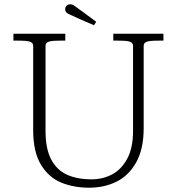

<svg xmlns="http://www.w3.org/2000/svg" viewBox="-20 -857 824 894"><path d="M134.5 -250V-643Q134.5 -655 125.2 -660.2Q116 -665.5 98.2 -666.8Q80.5 -668 42.5 -668V-700H284V-668Q246 -668 228.2 -666.8Q210.5 -665.5 201.2 -660.2Q192 -655 192 -643V-247Q192 -164.5 218.2 -114.8Q244.5 -65 292 -43.5Q339.5 -22 407 -22Q458.5 -22 502 -45Q545.5 -68 572.5 -118.2Q599.5 -168.5 599.5 -247V-643Q599.5 -655 590.2 -660.2Q581 -665.5 563.2 -666.8Q545.5 -668 507.5 -668V-700H741V-668Q703 -668 685.2 -666.8Q667.5 -665.5 658.2 -660.2Q649 -655 649 -643V-260Q649 -163.5 614.2 -101.2Q579.5 -39 522.2 -11Q465 17 395.5 17Q323.5 17 265.2 -6.8Q207 -30.5 170.8 -90Q134.5 -149.5 134.5 -250ZM299 -792Q291 -796 287.2 -801Q283.5 -806 283.5 -814.5Q283.5 -824.5 290.5 -830.8Q297.5 -837 307.5 -837Q312 -837 315.5 -836Q319 -835 323 -832.5Q328.5 -829 367.8 -800.2Q407 -771.5 428 -755.5L417.5 -739.5Q392.5 -750 356.2 -766Q320 -782 299 -792Z"/></svg>

Font: Didactic
Style: Regular
Weight: 400
Designer: Tyler Finck
Foundry: Etcetera Type Co
Version: Version 3.007;FEAKit 1.0